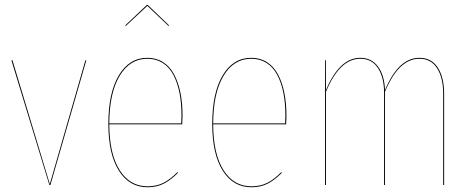

<svg xmlns="http://www.w3.org/2000/svg" viewBox="-20 -767 1958 796"><path d="M337.9 -517.1 189 0H184.6L27.3 -517.1H31.7L186.5 -3.9L334 -517.1Z M590.8 -742.7 502 -659.7 499 -661.6 588.9 -746.6H592.3L681.2 -661.6L678.2 -659.7ZM736.8 -287.6Q736.8 -272 735.4 -251.5H433.1Q433.6 -128.4 476.1 -61.5Q518.6 5.4 591.3 5.4Q628.9 5.4 657.5 -9Q686 -23.4 715.3 -53.2L717.8 -50.3Q687.5 -20 658.7 -5.4Q629.9 9.3 591.3 9.3Q516.1 9.3 472.7 -59.6Q429.2 -128.4 429.2 -253.4Q429.2 -382.3 472.7 -454.8Q516.1 -527.3 590.8 -527.3Q627.9 -527.3 656.2 -509.3Q684.6 -491.2 701.9 -458.5Q719.2 -425.8 728 -382.8Q736.8 -339.8 736.8 -287.6ZM731.4 -255.4Q732.4 -268.1 732.4 -288.6Q732.4 -339.8 724.1 -381.8Q715.8 -423.8 699 -456.1Q682.1 -488.3 654.5 -505.9Q627 -523.4 590.8 -523.4Q518.6 -523.4 476.1 -452.6Q433.6 -381.8 433.1 -255.4Z M1167.5 -287.6Q1167.5 -272 1166 -251.5H863.8Q864.3 -128.4 906.7 -61.5Q949.2 5.4 1022 5.4Q1059.6 5.4 1088.1 -9Q1116.7 -23.4 1146 -53.2L1148.4 -50.3Q1118.2 -20 1089.4 -5.4Q1060.5 9.3 1022 9.3Q946.8 9.3 903.3 -59.6Q859.9 -128.4 859.9 -253.4Q859.9 -382.3 903.3 -454.8Q946.8 -527.3 1021.5 -527.3Q1058.6 -527.3 1086.9 -509.3Q1115.2 -491.2 1132.6 -458.5Q1149.9 -425.8 1158.7 -382.8Q1167.5 -339.8 1167.5 -287.6ZM1162.1 -255.4Q1163.1 -268.1 1163.1 -288.6Q1163.1 -339.8 1154.8 -381.8Q1146.5 -423.8 1129.6 -456.1Q1112.8 -488.3 1085.2 -505.9Q1057.6 -523.4 1021.5 -523.4Q949.2 -523.4 906.7 -452.6Q864.3 -381.8 863.8 -255.4Z M1718.8 -527.3Q1769 -527.3 1795.2 -486.6Q1821.3 -445.8 1821.3 -377.9V0H1817.4V-377.9Q1817.4 -444.3 1792.2 -483.9Q1767.1 -523.4 1718.8 -523.4Q1632.8 -523.4 1576.2 -386.7V0H1572.3V-382.3Q1572.3 -445.8 1547.1 -484.6Q1522 -523.4 1473.6 -523.4Q1388.2 -523.4 1331.5 -386.7V0H1327.6V-517.1H1331.1L1331.5 -394Q1387.7 -527.3 1473.6 -527.3Q1520 -527.3 1546.9 -491.5Q1573.7 -455.6 1576.2 -393.6Q1631.8 -527.3 1718.8 -527.3Z"/></svg>

Font: Fira Sans Compressed Four
Style: Regular
Weight: 100
Width: 1
Designer: Carrois Corporate & Edenspiekermann AG
Foundry: Carrois Corporate GbR & Edenspiekermann AG
Version: Version 4.203;PS 004.203;hotconv 1.0.88;makeotf.lib2.5.64775